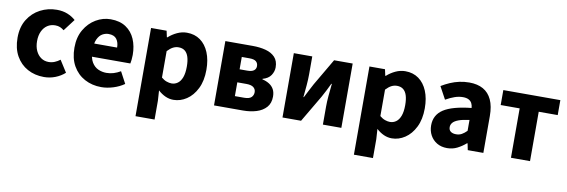

<svg xmlns="http://www.w3.org/2000/svg" viewBox="-51 -891 4307 1458"><g transform="rotate(10 2102.0 -162.0)"><path d="M284.5 12Q213.7 12 157.4 -18.8Q101.2 -49.6 68.6 -107.6Q36 -165.7 36 -247.8Q36 -330.4 71.9 -388.4Q107.9 -446.5 166.9 -477.3Q225.9 -508 294.3 -508Q340.2 -508 376.5 -493.4Q412.8 -478.7 439.4 -454.7L370.4 -363.7Q356.6 -375.3 340.3 -382.4Q324 -389.4 302.5 -389.4Q268 -389.4 241.9 -372Q215.8 -354.6 201.1 -322.8Q186.4 -291.1 186.4 -247.8Q186.4 -205 201.2 -173.2Q216 -141.5 241.3 -124.1Q266.6 -106.6 299.4 -106.6Q323.9 -106.6 346.1 -115.7Q368.2 -124.7 387.1 -139.5L444.7 -48.9Q413.7 -20.9 371.8 -4.4Q329.9 12 284.5 12Z M726.4 12Q655.1 12 597.9 -18.8Q540.8 -49.6 507.6 -107.6Q474.5 -165.7 474.5 -248.2Q474.5 -328.8 508.4 -386.9Q542.2 -444.9 595.9 -476.5Q649.6 -508 709.2 -508Q780.2 -508 827.1 -476.6Q874.1 -445.2 897.1 -391.3Q920.2 -337.4 920.2 -270Q920.2 -250.6 918.1 -232.6Q916.1 -214.5 913.6 -203.3H588.5L587.4 -304.7H793.6Q793.6 -344.3 774.9 -369.7Q756.2 -395.2 712.4 -395.2Q688.3 -395.2 665.1 -382.2Q642 -369.1 627 -337Q612 -305 613.2 -248.2Q614.3 -191.9 633.7 -159.9Q653.2 -127.9 683.1 -114.6Q713 -101.3 746 -101.3Q774.6 -101.3 801.4 -109.4Q828.2 -117.6 854.4 -133L902.2 -43.4Q864.8 -17.1 817.7 -2.6Q770.6 12 726.4 12Z M1021.7 184.1V-496.1H1141.6L1152.2 -447.3H1155.9Q1185.3 -473.8 1222 -491Q1258.7 -508.1 1297.1 -508.1Q1357.2 -508.1 1400.5 -476.9Q1443.8 -445.7 1467.3 -389Q1490.8 -332.4 1490.8 -255.9Q1490.8 -170.8 1460.9 -110.8Q1431 -50.8 1383.4 -19.4Q1335.8 12 1282.1 12Q1250.6 12 1220.5 -1.5Q1190.4 -15.1 1163.7 -39.8L1168.7 38.7V184.1ZM1247.8 -108.3Q1273.5 -108.3 1294.5 -123.4Q1315.6 -138.4 1327.9 -170.7Q1340.1 -202.9 1340.1 -254.2Q1340.1 -298.8 1330.7 -328.4Q1321.3 -358 1302.3 -372.9Q1283.3 -387.8 1253.9 -387.8Q1231.8 -387.8 1211.4 -377.5Q1191 -367.1 1168.7 -343.4V-139.7Q1188.8 -122.6 1209.3 -115.5Q1229.7 -108.3 1247.8 -108.3Z M1594.6 0V-496H1805.4Q1861.5 -496 1906.5 -484Q1951.5 -472 1978.5 -443.5Q2005.4 -414.9 2005.4 -365.1Q2005.4 -333.6 1986.1 -304.2Q1966.7 -274.8 1922.3 -262.7V-258.7Q1953 -251.6 1976 -237.1Q1999 -222.6 2011.7 -199.6Q2024.3 -176.6 2024.3 -143.1Q2024.3 -92 1996.1 -60.5Q1968 -29 1921.3 -14.5Q1874.6 0 1817.6 0ZM1738.4 -303.8H1796.6Q1832.4 -303.8 1848.4 -316.3Q1864.3 -328.7 1864.3 -349.8Q1864.3 -372.6 1849.1 -385.8Q1833.8 -399 1797.4 -399H1738.4ZM1738.4 -97H1809.6Q1849 -97 1865.1 -112.7Q1881.2 -128.3 1881.2 -152.5Q1881.2 -174.8 1863.9 -189Q1846.6 -203.3 1807.8 -203.3H1738.4Z M2122.6 0V-496H2264.8V-358.4Q2264.8 -320.1 2261 -274.7Q2257.2 -229.3 2252.2 -180.3H2255.6Q2267.9 -206 2284.3 -236.3Q2300.6 -266.7 2311.9 -288.7L2433.1 -496H2576.4V0H2434.1V-138.1Q2434.1 -175.5 2438 -220.9Q2441.9 -266.2 2447.4 -316.2H2443.4Q2431.5 -290.2 2415.7 -259.5Q2399.9 -228.8 2387.6 -206.9L2265.8 0Z M2705.7 184.1V-496.1H2825.6L2836.2 -447.3H2839.9Q2869.3 -473.8 2906 -491Q2942.7 -508.1 2981.1 -508.1Q3041.2 -508.1 3084.5 -476.9Q3127.8 -445.7 3151.3 -389Q3174.8 -332.4 3174.8 -255.9Q3174.8 -170.8 3144.9 -110.8Q3115 -50.8 3067.4 -19.4Q3019.8 12 2966.1 12Q2934.6 12 2904.5 -1.5Q2874.4 -15.1 2847.7 -39.8L2852.7 38.7V184.1ZM2931.8 -108.3Q2957.5 -108.3 2978.5 -123.4Q2999.6 -138.4 3011.9 -170.7Q3024.1 -202.9 3024.1 -254.2Q3024.1 -298.8 3014.7 -328.4Q3005.3 -358 2986.3 -372.9Q2967.3 -387.8 2937.9 -387.8Q2915.8 -387.8 2895.4 -377.5Q2875 -367.1 2852.7 -343.4V-139.7Q2872.8 -122.6 2893.3 -115.5Q2913.7 -108.3 2931.8 -108.3Z M3392.8 12Q3347.5 12 3314.2 -8Q3281 -27.9 3262.7 -61.8Q3244.5 -95.7 3244.5 -137.6Q3244.5 -217.8 3310.9 -261.4Q3377.4 -305 3524.4 -320.5Q3522.9 -341.6 3514.7 -357.2Q3506.4 -372.9 3489.5 -381.5Q3472.5 -390.1 3445.6 -390.1Q3414.7 -390.1 3382.7 -379Q3350.7 -368 3314.4 -347.4L3262.3 -443.4Q3293.8 -462.6 3328 -477.4Q3362.2 -492.2 3398.8 -500.1Q3435.4 -508 3474.4 -508Q3537.6 -508 3581.5 -483.5Q3625.3 -459 3648.3 -409.3Q3671.4 -359.6 3671.4 -283.3V0H3551.2L3540.9 -50.6H3536.9Q3505.2 -23.2 3470.1 -5.6Q3435.1 12 3392.8 12ZM3442.2 -103.3Q3467.2 -103.3 3486.2 -114.1Q3505.3 -124.9 3524.4 -144.3V-228.2Q3472 -221.3 3441.7 -210Q3411.4 -198.6 3398.5 -183.2Q3385.6 -167.8 3385.6 -149Q3385.6 -125.8 3401.2 -114.5Q3416.7 -103.3 3442.2 -103.3Z M3884.3 0V-380.8H3738V-496.1H4177.7V-380.8H4031.3V0Z"/></g></svg>

Font: Source Sans 3
Style: Regular
Weight: 200
Designer: Paul D. Hunt
Foundry: Adobe
Version: Version 3.046;hotconv 1.0.118;makeotfexe 2.5.65603